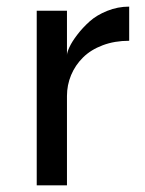

<svg xmlns="http://www.w3.org/2000/svg" viewBox="-20 -554 433 574"><path d="M180.2 -267.1V0H89.8V-522H180.2V-389.2Q180.2 -397 187.7 -413.3Q195.3 -429.7 211.2 -450.4Q227.1 -471.2 248 -490Q269 -508.8 300.5 -521.5Q332 -534.2 366.2 -534.2V-432.1Q322.8 -432.1 287.1 -418.7Q251.5 -405.3 228.3 -382.3Q205.1 -359.4 192.6 -329.6Q180.2 -299.8 180.2 -267.1Z"/></svg>

Font: Standard
Style: Regular
Weight: 400
Designer: Bryce Wilner
Version: Version 2.000;PS 2.0;hotconv 16.6.51;makeotf.lib2.5.65220 DE